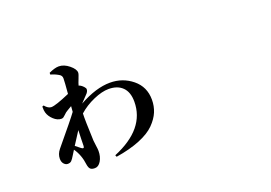

<svg xmlns="http://www.w3.org/2000/svg" viewBox="-96 -870 1692 1199"><g transform="rotate(-20 750.0 -270.5)"><path d="M320.3 -81.1Q338.9 -67.4 338.9 -89.8Q338.9 -97.7 339.8 -133.3Q340.8 -168.9 341.8 -192.4Q334 -179.7 315.4 -151.4Q296.9 -123 287.1 -107.4Q319.3 -82 320.3 -81.1ZM463.9 -530.3Q463.9 -520.5 452.6 -493.2Q441.4 -465.8 438.5 -453.1Q439.5 -453.1 442.4 -451.7Q445.3 -450.2 446.3 -450.2Q458 -444.3 468.3 -433.1Q478.5 -421.9 478.5 -415Q478.5 -398.4 461.9 -382.8Q434.6 -355.5 420.9 -339.8Q535.2 -403.3 627.9 -403.3Q711.9 -403.3 775.4 -351.6Q838.9 -299.8 838.9 -213.9Q838.9 -170.9 823.2 -133.3Q807.6 -95.7 772 -59.6Q736.3 -23.4 669.4 3.9Q602.5 31.2 509.8 45.9L504.9 34.2Q731.4 -59.6 731.4 -240.2Q731.4 -303.7 698.2 -336.4Q665 -369.1 606.4 -369.1Q562.5 -369.1 505.4 -344.2Q448.2 -319.3 404.3 -280.3V-277.3Q402.3 -242.2 408.2 -98.6Q409.2 -84 412.6 -62Q416 -40 416 -27.3Q416 10.7 399.4 38.6Q382.8 66.4 358.4 66.4Q336.9 66.4 328.1 57.1Q319.3 47.9 316.4 28.3Q308.6 -38.1 274.4 -86.9L254.9 -55.7Q242.2 -34.2 233.4 -25.4Q224.6 -16.6 209 -16.6Q194.3 -16.6 183.1 -29.3Q171.9 -42 171.9 -63.5Q171.9 -94.7 194.3 -122.1Q320.3 -273.4 347.7 -311.5L350.6 -348.6Q313.5 -327.1 307.6 -322.3Q303.7 -319.3 295.4 -311Q287.1 -302.7 281.2 -298.8Q275.4 -294.9 267.6 -294.9Q241.2 -294.9 216.8 -317.4Q192.4 -339.8 184.6 -367.2Q180.7 -378.9 180.7 -407.2L190.4 -411.1Q211.9 -384.8 233.4 -384.8Q261.7 -384.8 358.4 -426.8Q365.2 -505.9 365.2 -528.3Q365.2 -547.9 345.7 -557.6Q322.3 -571.3 295.9 -578.1V-589.8Q335.9 -608.4 362.3 -608.4Q396.5 -608.4 430.2 -581.1Q463.9 -553.7 463.9 -530.3Z"/></g></svg>

Font: Bpmf Zihi Serif Bold
Style: Bold
Weight: 700
Foundry: But Ko
Version: Version 1.320